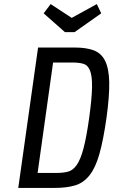

<svg xmlns="http://www.w3.org/2000/svg" viewBox="-20 -920 555 940"><path d="M69.4 0H248.1Q307.3 0 348.2 -12.5Q389.1 -25 418.2 -61.6Q447.3 -98.1 466.5 -165.5Q485.7 -232.9 501.4 -343Q516.1 -450.1 514.8 -517.4Q513.4 -584.6 494.5 -622.3Q475.6 -660 438.7 -673.6Q401.9 -687.3 346 -687.3H166.4ZM164.1 -73.4 239.9 -613.9H334.3Q365.6 -613.9 387.6 -607.9Q409.6 -601.9 420.5 -575.1Q431.4 -548.4 430.6 -494.1Q429.9 -439.7 416.6 -342.7Q403.3 -248.1 389 -194.1Q374.7 -140 356.2 -113.1Q337.7 -86.3 313.9 -79.9Q290.1 -73.4 258.9 -73.4ZM345.1 -762.7 475.6 -854.7 454 -900 331 -832.4 228.1 -900 193.7 -854.7 297.9 -762.7Z"/></svg>

Font: Secuela ExtLt
Style: Italic
Weight: 200
Italic angle: -8°
Designer: Fernando Haro
Foundry: deFharo
Version: Version 1.704